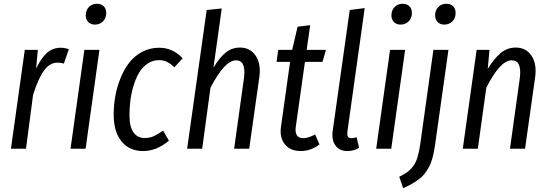

<svg xmlns="http://www.w3.org/2000/svg" viewBox="-20 -791 2918 1021"><path d="M303.2 -537.1Q323.2 -537.1 346.2 -529.8L319.8 -453.1Q301.3 -458 286.1 -458Q244.1 -458 213.1 -414.6Q182.1 -371.1 155.8 -286.1L118.2 0H38.1L111.8 -525.9H181.2L171.9 -425.8Q198.2 -481.4 229 -509.3Q259.8 -537.1 303.2 -537.1Z M484.9 -660.2Q462.9 -660.2 449.5 -673.6Q436 -687 436 -709Q436 -736.8 453.1 -753.9Q470.2 -771 495.1 -771Q518.1 -771 531.5 -757.8Q544.9 -744.6 544.9 -722.2Q544.9 -694.3 527.6 -677.2Q510.3 -660.2 484.9 -660.2ZM508.8 -525.9 435.1 0H355L428.7 -525.9Z M826.2 -537.1Q899.4 -537.1 951.2 -481L907.2 -433.1Q887.2 -452.6 868.4 -461.9Q849.6 -471.2 825.2 -471.2Q791 -471.2 763.4 -451.9Q735.8 -432.6 718.5 -402.6Q701.2 -372.6 689.5 -332.8Q677.7 -293 673.1 -254.6Q668.5 -216.3 668.5 -178.2Q668.5 -117.2 689.7 -87.2Q710.9 -57.1 749.5 -57.1Q775.4 -57.1 796.6 -66.4Q817.9 -75.7 847.2 -96.2L878.4 -43Q813 12.2 741.2 12.2Q668 12.2 626.2 -39.1Q584.5 -90.3 584.5 -181.2Q584.5 -230 593 -278.8Q601.6 -327.6 620.6 -374.8Q639.6 -421.9 667 -457.5Q694.3 -493.2 735.6 -515.1Q776.9 -537.1 826.2 -537.1Z M1255.9 -538.1Q1310.5 -538.1 1339.8 -494.4Q1369.1 -450.7 1358.9 -379.9L1305.2 0H1225.1L1277.8 -378.9Q1288.6 -470.2 1234.9 -470.2Q1174.8 -470.2 1099.1 -324.2L1055.2 0H975.1L1079.1 -737.8L1159.2 -746.1L1115.2 -431.2Q1145 -481.9 1178.5 -510Q1211.9 -538.1 1255.9 -538.1Z M1601.6 -461.9 1552.7 -115.2Q1545.4 -56.2 1592.8 -56.2Q1619.6 -56.2 1655.8 -76.2L1678.7 -22.9Q1633.3 12.2 1578.6 12.2Q1523.4 12.2 1494.4 -24.2Q1465.3 -60.5 1474.6 -120.1L1522.5 -461.9H1450.7L1459.5 -525.9H1533.7L1562.5 -648.9L1629.4 -657.2L1610.8 -525.9H1713.4L1694.8 -461.9Z M1919.4 -748 1827.6 -92.8Q1825.2 -73.2 1830.1 -64.7Q1835 -56.2 1848.6 -56.2Q1860.4 -56.2 1876.5 -61L1889.6 -4.9Q1861.8 12.2 1826.7 12.2Q1785.2 12.2 1763.7 -17.6Q1742.2 -47.4 1749.5 -97.2L1839.8 -737.8Z M2110.4 -660.2Q2088.4 -660.2 2075 -673.6Q2061.5 -687 2061.5 -709Q2061.5 -736.8 2078.6 -753.9Q2095.7 -771 2120.6 -771Q2143.6 -771 2157 -757.8Q2170.4 -744.6 2170.4 -722.2Q2170.4 -694.3 2153.1 -677.2Q2135.7 -660.2 2110.4 -660.2ZM2134.3 -525.9 2060.5 0H1980.5L2054.2 -525.9Z M2342.8 -660.2Q2320.8 -660.2 2307.4 -673.6Q2293.9 -687 2293.9 -709Q2293.9 -736.8 2311 -753.9Q2328.1 -771 2353 -771Q2376 -771 2389.4 -757.8Q2402.8 -744.6 2402.8 -722.2Q2402.8 -694.3 2385.5 -677.2Q2368.2 -660.2 2342.8 -660.2ZM2124 210 2103 148.9Q2128.9 136.2 2144.5 125.2Q2160.2 114.3 2175.3 95.2Q2190.4 76.2 2199.5 47.4Q2208.5 18.6 2214.8 -24.9L2284.7 -525.9H2364.7L2293 -16.1Q2287.6 20 2280 48.1Q2272.5 76.2 2260.7 97.7Q2249 119.1 2236.8 134.5Q2224.6 149.9 2205.3 163.8Q2186 177.7 2168.5 187.5Q2150.9 197.3 2124 210Z M2722.7 -538.1Q2777.3 -538.1 2806.4 -494.6Q2835.4 -451.2 2825.7 -379.9L2772 0H2691.9L2744.6 -378.9Q2755.4 -470.2 2700.7 -470.2Q2639.6 -470.2 2565.9 -324.2L2521 0H2440.9L2514.6 -525.9H2583L2573.7 -424.8Q2607.4 -480 2642.6 -509Q2677.7 -538.1 2722.7 -538.1Z"/></svg>

Font: Fira Sans Compressed Book
Style: Italic
Weight: 350
Width: 3
Italic angle: -8°
Designer: Carrois Corporate & Edenspiekermann AG
Foundry: Carrois Corporate GbR & Edenspiekermann AG
Version: Version 4.203;PS 004.203;hotconv 1.0.88;makeotf.lib2.5.64775